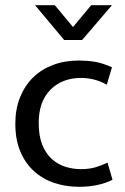

<svg xmlns="http://www.w3.org/2000/svg" viewBox="-20 -710 482 739"><path d="M291 -59Q323 -59 347 -66Q371 -73 394 -84L413 -18Q359 9 284 9Q233 9 188.5 -6Q144 -21 110.5 -51.5Q77 -82 58 -127.5Q39 -173 39 -234Q39 -290 57 -335Q75 -380 107 -411.5Q139 -443 184 -460Q229 -477 283 -477Q314 -477 343.5 -472.5Q373 -468 411 -451L391 -384Q345 -410 292 -410Q219 -410 174 -364.5Q129 -319 129 -237Q129 -186 143 -152Q157 -118 180 -97.5Q203 -77 232 -68Q261 -59 291 -59ZM115 -690H191L261 -606L331 -690H411L296 -556H227Z"/></svg>

Font: Mukta Vaani
Style: Regular
Weight: 400
Designer: Noopur Datye, Girish Dalvi, Yashodeep Gholap, Pallavi Karambelkar
Foundry: Ek Type
Version: Version 2.538;PS 1.000;hotconv 16.6.51;makeotf.lib2.5.65220;